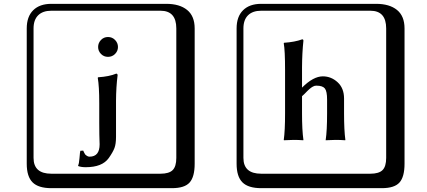

<svg xmlns="http://www.w3.org/2000/svg" viewBox="-20 -774 2239 1006"><path d="M249 -717.8Q204.1 -717.8 179.9 -693.8Q155.8 -669.9 155.8 -625V53.2Q155.8 136.2 249 136.2H820.8Q865.7 136.2 884.8 117.2Q903.8 98.1 903.8 53.2V-625Q903.8 -717.8 820.8 -717.8ZM1000 84Q1000 152.8 973.4 182.4Q946.8 211.9 880.9 211.9H249Q181.2 211.9 150.6 181.4Q120.1 150.9 120.1 84V-625Q120.1 -687 154.1 -720.5Q188 -753.9 249 -753.9H851.1Q920.9 -753.9 960.4 -721.9Q1000 -689.9 1000 -625ZM509 -491.5Q494.1 -506.8 494.1 -527.8Q494.1 -548.8 509 -564.5Q523.9 -580.1 545.9 -580.1Q567.9 -580.1 583 -564.5Q598.1 -548.8 598.1 -527.8Q598.1 -506.8 583 -491.5Q567.9 -476.1 545.9 -476.1Q523.9 -476.1 509 -491.5ZM502 -18.1Q502 -21 501.5 -32.5Q501 -43.9 500.5 -69.1Q500 -94.2 500 -129.9V-233.9Q500 -322.8 492.2 -366.2L494.1 -369.1Q553.2 -373 588.9 -388.2Q595.7 -388.2 596.2 -379.9Q588.4 -318.8 587.9 -246.1V-57.1Q587.9 -20 579.8 1.5Q571.8 22.9 549.8 54.2Q515.6 102.1 429.2 102.1Q405.3 102.1 390.1 96.2L389.2 92.8Q394 85.9 396.5 54.4Q398.9 22.9 400.9 16.1L416 15.1Q416 16.1 420.9 25.6Q425.8 35.2 428 37.1Q430.2 39.1 436 43Q441.9 46.9 449.2 46.9Q502 46.9 502 -18.1Z M1693.8 -180.2V-252Q1693.8 -295.9 1682.1 -310.5Q1670.4 -325.2 1637.7 -325.2Q1632.8 -325.2 1628.7 -324.2Q1624.5 -323.2 1619.1 -320.1Q1613.8 -316.9 1610.1 -314.5Q1606.4 -312 1599.6 -305.9Q1592.8 -299.8 1589.6 -296.4Q1586.4 -293 1576.9 -283.4Q1567.4 -273.9 1562.5 -270V-180.2Q1562.5 -91.3 1569.8 -41L1568.8 -39.1Q1543.9 -41 1518.6 -41L1467.8 -39.1L1466.8 -41Q1473.6 -87.9 1473.6 -180.2V-405.8Q1473.6 -509.8 1466.8 -546.9L1467.8 -549.8Q1524.9 -553.7 1563.5 -567.9Q1569.3 -567.9 1569.8 -561Q1563 -497.1 1562.5 -420.9V-314.9Q1621.6 -374 1671.4 -374Q1715.3 -374 1749 -343Q1782.7 -312 1782.7 -257.8V-180.2Q1782.7 -91.3 1789.6 -41L1788.6 -39.1Q1763.7 -41 1737.8 -41L1686.5 -39.1V-41Q1693.8 -88.4 1693.8 -180.2ZM1348.6 -717.8Q1303.7 -717.8 1279.5 -693.8Q1255.4 -669.9 1255.4 -625V53.2Q1255.4 136.2 1348.6 136.2H1920.4Q1965.3 136.2 1984.4 117.2Q2003.4 98.1 2003.4 53.2V-625Q2003.4 -717.8 1920.4 -717.8ZM2099.6 84Q2099.6 152.8 2073 182.4Q2046.4 211.9 1980.5 211.9H1348.6Q1280.8 211.9 1250.2 181.4Q1219.7 150.9 1219.7 84V-625Q1219.7 -687 1253.7 -720.5Q1287.6 -753.9 1348.6 -753.9H1950.7Q2020.5 -753.9 2060.1 -721.9Q2099.6 -689.9 2099.6 -625Z"/></svg>

Font: Linux Biolinum Keyboard O
Style: Regular
Weight: 700
Designer: Philipp H. Poll
Foundry: Philipp H. Poll
Version: Version 0.6.1